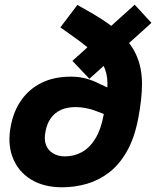

<svg xmlns="http://www.w3.org/2000/svg" viewBox="-20 -786 662 814"><path d="M359 -452 287 -528 551 -766 622 -689ZM244 8Q164 8 110 -26Q56 -60 33.5 -119Q11 -178 26 -253Q38 -316 71 -362.5Q104 -409 156.5 -435Q209 -461 281 -461Q316 -461 346.5 -452.5Q377 -444 403 -430L455 -406L438 -296L388 -315Q368 -323 345 -327.5Q322 -332 301 -332Q264 -332 238 -320Q212 -308 195.5 -285Q179 -262 173 -229Q166 -195 175 -171.5Q184 -148 205.5 -135.5Q227 -123 255 -123Q294 -123 327 -141Q360 -159 384 -198Q408 -237 419 -297Q432 -365 435 -411Q438 -457 426 -491Q414 -525 381.5 -557.5Q349 -590 292 -630L236 -670L308 -765L368 -731Q445 -687 492 -642.5Q539 -598 560.5 -546.5Q582 -495 582 -431Q582 -367 566 -284Q550 -200 517.5 -143.5Q485 -87 441.5 -54Q398 -21 347.5 -6.5Q297 8 244 8Z"/></svg>

Font: REM SemiBold
Style: Italic
Weight: 600
Italic angle: -11°
Designer: Octavio Pardo
Foundry: Ashler Design
Version: Version 1.005;gftools[0.9.28]